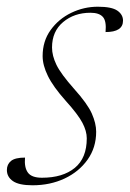

<svg xmlns="http://www.w3.org/2000/svg" viewBox="-34 -542 386 572"><path d="M40.5 -72.5Q38 -43 49 -28Q60 -12.5 91 -12.5Q153 -12.5 188.8 -41.8Q224.5 -71 224.5 -130Q224.5 -151.5 211.5 -176.2Q198.5 -201 161.5 -242Q124.5 -283.5 108.8 -315.5Q93 -347.5 93 -375Q93 -419.5 116.8 -452.5Q140.5 -485.5 178.2 -503.8Q216 -522 257.5 -522Q299 -522 315.8 -510.2Q332.5 -498.5 332.5 -480.5Q332.5 -446.5 280.5 -446.5Q283.5 -479.5 272.5 -491.5Q261.5 -504 235.5 -504Q187 -504 154 -476.2Q121 -448.5 121 -400.5Q121 -376 134.2 -348.8Q147.5 -321.5 187 -277Q226.5 -233 239.5 -203.8Q252.5 -174.5 252.5 -149.5Q252.5 -102.5 227 -66.5Q201.5 -30.5 158.5 -10.2Q115.5 10 63 10Q22.5 10 4.5 -2.5Q-13.5 -15 -13.5 -35.5Q-13.5 -52.5 -1.2 -62.5Q11 -72.5 40.5 -72.5Z"/></svg>

Font: Newsreader Display ExtraLight
Style: Italic
Weight: 275
Italic angle: -17°
Designer: Hugues Gentile
Foundry: Production Type
Version: Version 1.002